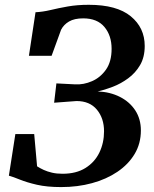

<svg xmlns="http://www.w3.org/2000/svg" viewBox="-20 -771 642 800"><path d="M235 8.5Q176 8.5 133.8 -1.2Q91.5 -11 63.2 -22.5Q35 -34 17 -39L44 -212.5H122.5L134.5 -78Q147 -70 162.2 -63Q177.5 -56 196.8 -51.5Q216 -47 240.5 -47Q297.5 -47 336 -71Q374.5 -95 394 -135.2Q413.5 -175.5 413.5 -224Q413.5 -278 383.8 -314Q354 -350 299 -350L205.5 -343L215 -423.5L293 -419.5Q328.5 -417.5 363.5 -432.8Q398.5 -448 421.8 -481.2Q445 -514.5 445 -567.5Q445 -623 415 -658.8Q385 -694.5 326.5 -694.5Q290 -694.5 267.8 -681.5Q245.5 -668.5 234.5 -647L195 -538.5H100.5L128 -720Q158 -721.5 190.5 -729.2Q223 -737 262.2 -744Q301.5 -751 350 -751Q466.5 -751 524.8 -703.2Q583 -655.5 583 -579.5Q583 -533 563.8 -500Q544.5 -467 514.2 -444.8Q484 -422.5 450.2 -409.5Q416.5 -396.5 387 -390Q439 -388 479.8 -367.2Q520.5 -346.5 543.8 -310.8Q567 -275 567 -227.5Q567 -173 541 -129.5Q515 -86 469 -55Q423 -24 363.2 -7.8Q303.5 8.5 235 8.5Z"/></svg>

Font: Merriweather 28pt
Style: Bold Italic
Weight: 700
Italic angle: -7.8°
Version: Version 2.101